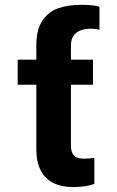

<svg xmlns="http://www.w3.org/2000/svg" viewBox="-20 -759 481 789"><path d="M129.3 -496.4V-573.5Q129.3 -636.2 153.8 -673.3Q178.4 -710.3 218.7 -724.8Q259 -739.2 314.6 -739.2Q338 -739.2 355.5 -737.4Q373 -735.5 388.8 -731.6V-636.9Q369.3 -641.1 353.6 -641.1Q331.8 -641.1 313.5 -635Q295.2 -628.9 283.4 -613.9Q271.6 -598.9 271.6 -573.5V-496.4ZM362.1 -410.7H52.7V-513.8H362.1ZM271.6 -536.6V-162.1Q271.6 -141 277.7 -129Q283.8 -117 295.6 -112Q307.4 -107 326.3 -107Q345.9 -107 359.4 -109.2Q362.6 -109.5 367.7 -110.2V-3.1Q348.3 3.6 327.6 6.6Q306.8 9.7 281.4 9.7Q233.6 9.7 199.8 -6.8Q166.1 -23.3 147.7 -57.9Q129.3 -92.5 129.3 -147V-536.6Z"/></svg>

Font: Pretendard Variable
Style: Regular
Weight: 400
Designer: Base glyphs from Inter by Rasmus Andersson; Hangul glyphs from Noto Sans CJK(Source Han Sans) by Jang Soo-young and Kang
Foundry: Kil Hyung-jin
Version: Version 1.100;FEAKit 1.0